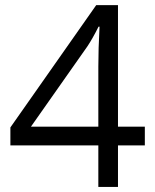

<svg xmlns="http://www.w3.org/2000/svg" viewBox="-20 -738 612 758"><path d="M551.8 -164.1H445.8V0H368.2V-164.1H21V-234.9L359.9 -717.8H445.8V-237.8H551.8ZM368.2 -237.8V-475.1Q368.2 -544.9 373 -632.8H369.1Q345.7 -585.9 325.2 -555.2L102.1 -237.8Z"/></svg>

Font: f04920746
Style: Regular
Weight: 400
Foundry: Ascender Corporation
Version: Version 1.10